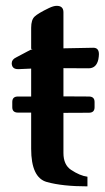

<svg xmlns="http://www.w3.org/2000/svg" viewBox="-20 -642 366 671"><path d="M201.7 -305.2 290.5 -304.7Q310.5 -304.7 310.5 -285.6V-267.1Q310.5 -248 290.5 -248L201.7 -247.6V-107.4Q201.7 -65.9 228.5 -48.3Q259.3 -27.8 285.6 -24.4V9.3Q198.7 9.3 143.8 -5.9Q88.9 -21 88.9 -122.1V-248.5H43Q22.9 -248.5 22.9 -267.1V-285.6Q22.9 -304.7 42.5 -304.7H88.9V-402.3Q83 -402.3 45.9 -400.4H43Q22 -400.4 21 -419.9V-420.9Q21 -434.1 36.6 -441.4Q45.9 -445.8 76.2 -462.4Q88.4 -468.8 92.8 -470.2L93.8 -470.7Q93.8 -471.2 88.9 -471.2V-544.9Q88.9 -572.8 101.1 -584.2Q113.3 -595.7 150.9 -613.8Q167 -621.6 178.2 -621.6Q201.7 -621.6 201.7 -599.1V-473.1L305.7 -475.1H306.2Q325.7 -475.1 325.7 -452.6Q325.7 -445.3 323.7 -434.6Q316.9 -403.3 289.6 -403.3L201.7 -403.8Z"/></svg>

Font: Caudex
Style: Bold
Weight: 700
Version: Version 1.01